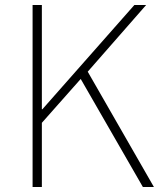

<svg xmlns="http://www.w3.org/2000/svg" viewBox="-20 -746 647 766"><path d="M110 0H147V-256L302 -431L550 0H594L330 -460L563 -726H516L149 -310H147V-726H110Z"/></svg>

Font: Harano Aji Gothic K1 ExtraLight
Style: Regular
Weight: 250
Foundry: Masamichi Hosoda
Version: HaranoAjiGothicK1-ExtraLight version 20230610;ttx 4.39.4